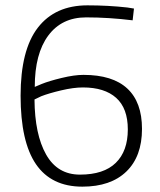

<svg xmlns="http://www.w3.org/2000/svg" viewBox="-20 -689 600 718"><path d="M57 -331Q57 -502 121.5 -585.5Q186 -669 307 -669Q384 -669 456 -661L481 -657L476 -613Q386 -624 302 -624Q211 -624 160.5 -556Q110 -488 110 -364L136 -375Q163 -386 210.5 -397.5Q258 -409 292 -409Q401 -409 456 -358Q511 -307 511 -207Q511 -104 452.5 -47.5Q394 9 288 9Q172 9 114.5 -75Q57 -159 57 -331ZM458 -205Q458 -284 414.5 -323Q371 -362 290 -362Q255 -362 208.5 -351Q162 -340 134 -329L109 -317Q110 -186 152.5 -111Q195 -36 279 -36Q368 -36 413 -80Q458 -124 458 -205Z"/></svg>

Font: Cairo Light
Style: Regular
Weight: 300
Designer: Mohamed Gaber, the designers of Titillium
Foundry: Kief Type Foundry
Version: Version 2.009; ttfautohint (v1.5.33-1714) -l 8 -r 50 -G 200 